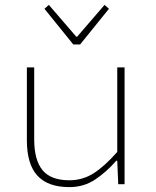

<svg xmlns="http://www.w3.org/2000/svg" viewBox="-20 -754 640 786"><path d="M264 12Q176 12 133 -35Q90 -82 90 -180V-478H120V-184Q120 -99 154 -57.5Q188 -16 264 -16Q318 -16 363 -44.5Q408 -73 460 -132V-478H490V0H464L460 -96H456Q416 -50 369.5 -19Q323 12 264 12ZM280 -572 162 -718 180 -734 292 -604H296L408 -734L426 -718L308 -572Z"/></svg>

Font: Source Code Pro ExtraLight ExtraLight
Style: Regular
Weight: 250
Monospace: yes
Version: Version 1.018;hotconv 1.0.116;makeotfexe 2.5.65601